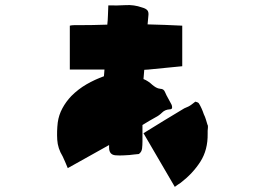

<svg xmlns="http://www.w3.org/2000/svg" viewBox="-20 -627 1040 748"><path d="M398 -531Q400 -548 400.5 -567Q401 -586 402 -606Q437 -605 469.5 -607Q502 -609 533 -598Q548 -594 554 -587Q560 -580 558 -565L555 -532Q588 -531 622 -530Q656 -529 690 -527V-369Q657 -366 623.5 -362.5Q590 -359 558 -356Q554 -356 550 -355.5Q546 -355 542 -355L539 -319Q557 -312 574 -296Q580 -291 587.5 -286.5Q595 -282 605 -281Q618 -281 623 -268Q628 -256 635 -244Q642 -232 648 -220Q651 -214 650.5 -207.5Q650 -201 641 -201Q623 -200 611.5 -188.5Q600 -177 586 -170Q573 -163 560.5 -155.5Q548 -148 535 -140V-75Q535 -62 533.5 -48.5Q532 -35 521 -27Q510 -26 501 -25Q492 -24 484 -23Q471 -22 457.5 -21.5Q444 -21 430 -22Q405 -24 405 -52V-62Q366 -40 325.5 -17.5Q285 5 244 28Q238 14 233.5 3Q229 -8 224 -18Q205 -49 203 -82.5Q201 -116 205 -150Q209 -179 223 -205Q237 -231 258 -253Q285 -280 317 -298.5Q349 -317 385 -330V-331Q386 -337 386 -343Q386 -349 387 -356H252V-527Q260 -529 269 -529Q278 -529 285 -529Q314 -529 342 -529.5Q370 -530 398 -531ZM661 101 539 -108Q579 -133 618.5 -157Q658 -181 698 -205Q702 -207 706 -208.5Q710 -210 714 -212Q720 -215 726 -219.5Q732 -224 741 -231Q743 -230 747.5 -229Q752 -228 755 -224Q766 -206 774 -182Q779 -172 782 -162Q785 -152 788 -142Q790 -139 790 -135.5Q790 -132 790 -129Q789 -123 789 -117.5Q789 -112 789 -106Q790 -43 760.5 3Q731 49 684 85Q678 89 672 93Q666 97 661 101Z"/></svg>

Font: Palette Mosaic
Style: Regular
Weight: 400
Designer: Shibuyafont
Version: Version 1.001